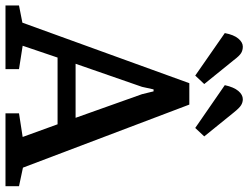

<svg xmlns="http://www.w3.org/2000/svg" viewBox="-130 -762 883 682"><g transform="rotate(90 311.0 -421.5)"><path d="M239 -674 88 -779Q94 -811 107.5 -827Q121 -843 136 -843Q149 -843 159 -837Q169 -831 184 -811L269 -706ZM425 -674 273 -779Q280 -811 293.5 -827Q307 -843 323 -843Q334 -843 344 -837Q354 -831 370 -811L455 -706ZM-10 0V-48L51 -60L266 -653H342L566 -62L632 -48V0H373V-48L457 -61L412 -185H175L133 -61L216 -48V0ZM197 -249H389L305 -485L295 -526H288L279 -485Z"/></g></svg>

Font: Faustina Medium
Style: Regular
Weight: 500
Designer: Alfonso Garcia
Foundry: http://www.omnibus-type.com
Version: Version 1.200